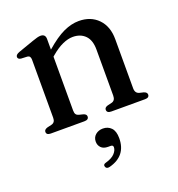

<svg xmlns="http://www.w3.org/2000/svg" viewBox="-133 -591 891 960"><g transform="rotate(-20 312.0 -111.0)"><path d="M212.5 -450.5V-394Q267.5 -442 309.8 -461.5Q352 -481 391.5 -481Q455 -481 493.8 -441Q532.5 -401 532.5 -333V-71.5Q532.5 -45 554.5 -39.5L575.5 -34.5Q592.5 -29 592.5 -17Q592.5 0 570 0H390.5Q367 0 367 -17.5Q367 -29.5 383 -34.5L406 -40Q426.5 -45 426.5 -71.5V-316.5Q426.5 -366.5 401.8 -391.5Q377 -416.5 336 -416.5Q311 -416.5 281.8 -403.5Q252.5 -390.5 219.5 -362.5L212.5 -356.5V-70Q212.5 -56 217.5 -49.2Q222.5 -42.5 232.5 -40L254.5 -34.5Q270.5 -29.5 270.5 -17.5Q270.5 0 247 0H68Q45.5 0 45.5 -17Q45.5 -29 63 -34.5L86.5 -40Q106.5 -45 106.5 -69.5V-379Q106.5 -400 90 -401.5L56.5 -403Q40 -405.5 40 -417.5Q40 -429.5 60 -437L142.5 -466Q172.5 -477 186.5 -477Q212.5 -477 212.5 -450.5ZM315 160.5Q290.5 160.5 278 147.5Q265.5 134.5 265.5 115.5Q265.5 93 281.5 79.2Q297.5 65.5 321 65.5Q347.5 65.5 364.8 83.2Q382 101 382 138.5Q382 233 288 257.5Q270 262 265.5 248Q261 234.5 279 230.5Q311 221.5 326.2 205Q341.5 188.5 341.5 172Q341.5 160.5 328.5 160.5Z"/></g></svg>

Font: Fraunces 9pt
Style: Regular
Weight: 400
Version: Version 1.000;[b76b70a41]